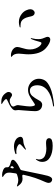

<svg xmlns="http://www.w3.org/2000/svg" viewBox="1062 -1898 876 3040"><g transform="rotate(-90 1500.0 -378.0)"><path d="M343 -496Q328 -490 325 -474Q299 -351 300 -355Q246 -89 236 -59Q225 -24 211.5 -7Q198 10 179 10Q157 10 140.5 -5.5Q124 -21 124 -47Q124 -67 140 -103Q175 -179 202.5 -259.5Q230 -340 252 -441L253 -447Q253 -456 247 -460Q241 -464 231 -463Q211 -459 188 -459Q157 -459 130.5 -474.5Q104 -490 74 -531Q68 -539 68 -543Q68 -548 74 -548Q79 -548 88 -544Q131 -527 164 -527Q186 -527 212 -533Q226 -536 256 -546Q272 -550 275 -568Q283 -618 286 -649L287 -674Q287 -707 272 -727.5Q257 -748 224 -767Q217 -771 217 -775Q217 -779 228.5 -781Q240 -783 254 -783Q269 -783 289 -778.5Q309 -774 325 -767Q345 -759 358.5 -746.5Q372 -734 372 -709V-702V-695Q372 -682 381 -674Q388 -669 401 -662Q414 -655 426 -652Q438 -649 441 -648Q467 -641 478.5 -633.5Q490 -626 490 -611Q490 -591 460 -567Q414 -528 343 -496ZM373 -651Q368 -651 363 -645Q358 -639 356 -629L355 -623Q354 -620 354 -614Q354 -604 359.5 -600Q365 -596 372 -601Q389 -615 389 -624Q389 -636 380 -646Q377 -651 373 -651ZM854 -491Q854 -472 838.5 -461Q823 -450 797 -448Q792 -447 772 -445.5Q752 -444 733 -437Q716 -432 696 -423.5Q676 -415 667 -409Q660 -405 655 -405Q650 -405 650 -409Q650 -413 655 -418Q659 -422 679 -441Q683 -444 700.5 -459Q718 -474 728 -486Q738 -498 738 -506Q738 -517 723 -527Q701 -544 672.5 -551Q644 -558 622 -558Q613 -558 604 -556.5Q595 -555 592 -555Q579 -555 579 -563Q579 -564 581 -568Q587 -574 594.5 -576Q602 -578 604 -579Q657 -595 697 -595Q759 -595 803 -569Q828 -555 841 -532.5Q854 -510 854 -491ZM825 -63Q832 -52 832 -40Q832 -7 800 5.5Q768 18 711 18Q602 18 529.5 -24Q457 -66 457 -146Q457 -168 462 -186.5Q467 -205 474 -216Q482 -229 489 -238.5Q496 -248 501 -248Q504 -248 504 -243Q504 -240 500.5 -229Q497 -218 496 -211Q495 -206 495 -196Q495 -176 504.5 -153.5Q514 -131 535 -115Q553 -102 589 -92Q625 -82 670 -82Q688 -82 715 -85L755 -87Q810 -87 825 -63Z M1334 33Q1334 28 1339.5 26Q1345 24 1356 23Q1512 -2 1591 -66Q1670 -130 1670 -226Q1670 -278 1648 -310.5Q1626 -343 1583 -343Q1535 -343 1501.5 -306Q1468 -269 1428 -194Q1419 -174 1400.5 -161Q1382 -148 1366 -148Q1318 -148 1289 -177Q1260 -206 1260 -261Q1260 -304 1272 -448Q1278 -520 1278 -523Q1278 -537 1275.5 -551.5Q1273 -566 1273 -573Q1273 -595 1288 -612Q1303 -629 1336 -651Q1358 -667 1403 -686Q1429 -698 1440 -704.5Q1451 -711 1451 -719Q1451 -730 1432 -747Q1413 -764 1386 -779Q1384 -780 1378 -783.5Q1372 -787 1372 -790Q1372 -796 1404 -796Q1452 -796 1488 -778Q1524 -760 1552 -716Q1564 -699 1564 -679Q1564 -658 1549.5 -641.5Q1535 -625 1517 -625Q1501 -625 1481 -641Q1465 -651 1453 -656.5Q1441 -662 1423 -662Q1390 -662 1355 -640Q1345 -634 1339 -624.5Q1333 -615 1333 -605Q1333 -597 1343 -577Q1356 -551 1356 -533Q1356 -524 1348 -470Q1335 -383 1335 -342Q1335 -315 1341.5 -289Q1348 -263 1360 -263Q1367 -263 1379.5 -270.5Q1392 -278 1414 -293Q1464 -329 1507 -350.5Q1550 -372 1599 -372Q1643 -372 1683.5 -349Q1724 -326 1748.5 -287Q1773 -248 1773 -200Q1773 -150 1746.5 -105Q1720 -60 1631 -20Q1542 20 1372 38L1346 40Q1334 40 1334 33Z M2259 -88Q2160 -175 2160 -368Q2160 -403 2166 -455Q2171 -493 2171 -518Q2171 -596 2129 -625Q2127 -626 2123 -629.5Q2119 -633 2119 -636Q2119 -639 2127.5 -641Q2136 -643 2146 -643Q2177 -643 2207.5 -630Q2238 -617 2257 -593.5Q2276 -570 2276 -541Q2276 -528 2271.5 -509Q2267 -490 2261 -471Q2250 -434 2243.5 -404Q2237 -374 2237 -340Q2237 -294 2253 -252.5Q2269 -211 2292.5 -185.5Q2316 -160 2337 -160Q2350 -160 2355 -179Q2383 -281 2397 -310Q2406 -330 2413 -330Q2416 -330 2416 -324Q2416 -318 2414.5 -313Q2413 -308 2412 -304Q2400 -255 2400 -207Q2400 -173 2409 -146Q2414 -129 2423 -109Q2437 -79 2437 -62Q2437 -43 2425 -31.5Q2413 -20 2393 -20Q2368 -20 2333 -37Q2298 -54 2259 -88ZM2762 -320Q2760 -326 2751.5 -364.5Q2743 -403 2725 -434Q2707 -465 2682 -478Q2659 -491 2616 -491H2593Q2585 -491 2585 -495Q2585 -497 2586 -498Q2590 -504 2598 -506Q2606 -508 2608 -508Q2639 -517 2671 -517Q2742 -517 2800 -472Q2839 -441 2856.5 -402Q2874 -363 2874 -337Q2874 -308 2856.5 -287.5Q2839 -267 2818 -267Q2775 -267 2762 -320Z"/></g></svg>

Font: Shippori Mincho B1 SemiBold
Style: Regular
Weight: 600
Designer: FONTDASU
Foundry: FONTDASU / Google Inc. / but / Adobe
Version: Version 3.110; ttfautohint (v1.8.3)